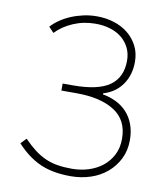

<svg xmlns="http://www.w3.org/2000/svg" viewBox="-84 -809 770 891"><g transform="rotate(10 301.0 -363.0)"><path d="M308 13Q224 13 164.5 -13.5Q105 -40 53 -97L78 -123Q105 -95 130.5 -75.5Q156 -56 183 -44Q210 -32 240.5 -27Q271 -22 308 -22Q349 -22 386 -33.5Q423 -45 451.5 -67.5Q480 -90 497 -123Q514 -156 514 -199Q514 -287 448.5 -329Q383 -371 269 -371H198V-404H247Q366 -404 420 -443Q474 -482 474 -560Q474 -594 460.5 -621Q447 -648 424 -666.5Q401 -685 369.5 -694.5Q338 -704 301 -704Q245 -704 196 -683Q147 -662 115 -628L91 -653Q107 -671 129.5 -686.5Q152 -702 179 -713.5Q206 -725 237 -732Q268 -739 301 -739Q344 -739 382 -727Q420 -715 448.5 -692Q477 -669 494 -636Q511 -603 511 -561Q511 -499 479.5 -454Q448 -409 391 -392V-387Q425 -381 454.5 -366.5Q484 -352 505.5 -328.5Q527 -305 539 -272.5Q551 -240 551 -200Q551 -150 531.5 -111Q512 -72 479 -44Q446 -16 402 -1.5Q358 13 308 13Z"/></g></svg>

Font: SpoqaHanSans
Style: Thin
Weight: 250
Designer: [Spoqa Han Sans] Dong-huui Kim \uAE40 \uB3D9 \uD718   [Noto Sans] Ryoko NISHIZUKA \u897F \u585A \u6DBC \u5B50  (kana & i
Foundry: Spoqa (http://bi.spoqa.com)
Version: Version 1.004;PS 1.004;hotconv 1.0.82;makeotf.lib2.5.63406